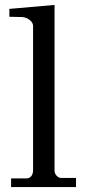

<svg xmlns="http://www.w3.org/2000/svg" viewBox="-20 -758 355 778"><path d="M25 -35V0H288V-37H227C216 -37 201 -50 201 -66V-738L18 -722V-690L68 -689C90 -689 114 -671 114 -654V-69C114 -48 104 -35 86 -35Z"/></svg>

Font: MusAnalysis
Style: Regular
Weight: 400
Version: Version 2.0